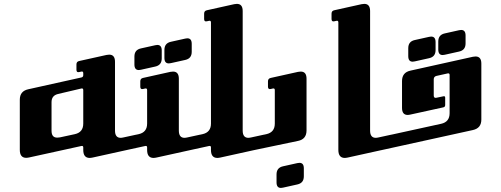

<svg xmlns="http://www.w3.org/2000/svg" viewBox="-20 -800 2545 975"><path d="M402.8 -418.5C402.8 -412.1 399.9 -408.2 393.6 -406.7L123.5 -346.7C94.7 -340.3 80.6 -322.8 80.6 -293.5V-39.1C80.6 -12.2 91.3 1.5 113.3 1.5C117.7 1.5 123 0.5 128.4 -0.5L393.1 -58.6C399.4 -60.1 402.8 -57.6 402.8 -51.3V-38.6C402.8 -11.7 413.6 2 435.5 2C439.9 2 445.3 1 450.7 0L671.9 -48.8V-116.2L606.9 -102.1C601.6 -101.1 597.2 -100.1 592.8 -100.1C573.7 -100.1 564 -112.3 564 -136.7V-486.3C564 -510.3 554.2 -522.5 534.7 -522.5C530.8 -522.5 525.9 -522 521 -521L382.3 -490.2C372.6 -488.3 368.2 -482.4 368.2 -472.7V-445.8C368.2 -436 372.6 -431.6 382.3 -434.1L393.1 -436.5C399.4 -438 402.8 -435.1 402.8 -428.7ZM241.7 -280.8C241.7 -303.7 252.4 -317.4 274.9 -322.8L393.1 -350.6C399.4 -352.1 402.8 -349.1 402.8 -342.8V-172.4C402.8 -143.1 388.7 -125 359.9 -118.7L284.7 -102.5C279.8 -101.6 275.4 -101.1 271 -101.1C251 -101.1 241.7 -112.3 241.7 -137.2Z M727.1 -38.6C727.1 -11.7 737.8 2 759.8 2C764.2 2 769.5 1 774.9 0L996.1 -48.8V-116.2L931.2 -102.1C925.8 -101.1 921.4 -100.1 917 -100.1C897.9 -100.1 888.2 -112.3 888.2 -136.7V-400.4C888.2 -424.3 878.4 -436.5 858.9 -436.5C855 -436.5 850.1 -436 845.2 -435.1L706.5 -404.3C696.8 -402.3 692.4 -396.5 692.4 -386.7V-359.9C692.4 -350.1 696.8 -345.7 706.5 -348.1L717.3 -350.6C723.6 -352.1 727.1 -349.1 727.1 -342.8V-172.4C727.1 -143.1 712.9 -125 684.1 -118.7L618.7 -104.5V-37.1L717.3 -58.6C723.6 -60.1 727.1 -57.6 727.1 -51.3ZM814.9 -546.4C814.9 -569.3 825.7 -583 848.1 -587.9L920.4 -604C924.3 -605 928.2 -605.5 931.2 -605.5C946.3 -605.5 953.6 -596.2 953.6 -577.1V-537.1C953.6 -514.2 942.9 -500.5 920.4 -495.6L848.1 -479.5C844.2 -478.5 840.3 -478 837.4 -478C822.3 -478 814.9 -487.3 814.9 -506.3ZM662.6 -512.7C662.6 -535.6 673.3 -549.3 695.8 -554.2L768.1 -570.3C772 -571.3 775.9 -571.8 778.8 -571.8C793.9 -571.8 801.3 -562.5 801.3 -543.5V-503.4C801.3 -480.5 790.5 -466.8 768.1 -461.9L695.8 -445.8C691.9 -444.8 688 -444.3 685.1 -444.3C669.9 -444.3 662.6 -453.6 662.6 -472.7Z M1051.3 -38.6C1051.3 -11.7 1062 2 1084 2C1088.4 2 1093.8 1 1099.1 0L1320.3 -48.8V-116.2L1255.4 -102.1C1250 -101.1 1245.6 -100.1 1241.2 -100.1C1222.2 -100.1 1212.4 -112.3 1212.4 -136.7V-744.1C1212.4 -768.1 1202.6 -780.3 1183.1 -780.3C1179.2 -780.3 1174.3 -779.8 1169.4 -778.8L1030.8 -748C1021 -746.1 1016.6 -740.2 1016.6 -730.5V-703.6C1016.6 -693.8 1021 -689.5 1030.8 -691.9L1041.5 -694.3C1047.9 -695.8 1051.3 -692.9 1051.3 -686.5V-172.4C1051.3 -143.1 1037.1 -125 1008.3 -118.7L942.9 -104.5V-37.1L1041.5 -58.6C1047.9 -60.1 1051.3 -57.6 1051.3 -51.3Z M1493.7 -84.5C1522.5 -90.3 1536.6 -108.4 1536.6 -137.7V-400.4C1536.6 -424.3 1526.9 -436.5 1507.3 -436.5C1503.4 -436.5 1498.5 -436 1493.7 -435.1L1355 -404.3C1345.2 -402.3 1340.8 -396.5 1340.8 -386.7V-359.9C1340.8 -350.1 1345.2 -345.7 1355 -348.1L1365.7 -350.6C1372.1 -352.1 1375.5 -349.1 1375.5 -342.8V-172.4C1375.5 -143.1 1361.3 -125 1332.5 -118.7L1267.1 -104.5V-37.1ZM1384.3 85.9C1384.3 63 1395 49.3 1417.5 44.4L1489.7 28.3C1493.7 27.3 1497.6 26.9 1500.5 26.9C1515.6 26.9 1522.9 36.1 1522.9 55.2V95.2C1522.9 118.2 1512.2 131.8 1489.7 136.7L1417.5 152.8C1413.6 153.8 1409.7 154.3 1406.7 154.3C1391.6 154.3 1384.3 145 1384.3 126Z M1698.2 -38.6C1698.2 -11.7 1709 2 1731 2C1735.4 2 1740.7 1 1746.1 0L1967.3 -48.8V-116.2L1902.3 -102.1C1897 -101.1 1892.6 -100.1 1888.2 -100.1C1869.1 -100.1 1859.4 -112.3 1859.4 -136.7V-744.1C1859.4 -768.1 1849.6 -780.3 1830.1 -780.3C1826.2 -780.3 1821.3 -779.8 1816.4 -778.8L1677.7 -748C1668 -746.1 1663.6 -740.2 1663.6 -730.5V-703.6C1663.6 -693.8 1668 -689.5 1677.7 -691.9L1688.5 -694.3C1694.8 -695.8 1698.2 -692.9 1698.2 -686.5Z M2205.6 -588.9C2205.6 -611.8 2216.3 -625.5 2238.8 -630.4L2311 -646.5C2314.9 -647.5 2318.8 -647.9 2321.8 -647.9C2336.9 -647.9 2344.2 -638.7 2344.2 -619.6V-579.6C2344.2 -556.6 2333.5 -543 2311 -538.1L2238.8 -522C2234.9 -521 2231 -520.5 2228 -520.5C2212.9 -520.5 2205.6 -529.8 2205.6 -548.8ZM2053.2 -555.2C2053.2 -578.1 2064 -591.8 2086.4 -596.7L2158.7 -612.8C2162.6 -613.8 2166.5 -614.3 2169.4 -614.3C2184.6 -614.3 2191.9 -605 2191.9 -585.9V-545.9C2191.9 -522.9 2181.2 -509.3 2158.7 -504.4L2086.4 -488.3C2082.5 -487.3 2078.6 -486.8 2075.7 -486.8C2060.5 -486.8 2053.2 -496.1 2053.2 -515.1ZM2381.3 -139.6C2410.2 -146 2424.3 -163.6 2424.3 -192.9V-477.1C2424.3 -501 2414.6 -513.2 2395 -513.2C2391.1 -513.2 2386.2 -512.7 2381.3 -511.7L2064.5 -441.4C2035.6 -435.1 2021.5 -417.5 2021.5 -388.2V-252.4C2021.5 -228.5 2030.8 -216.3 2050.3 -216.3C2054.7 -216.3 2059.1 -217.3 2064.5 -218.3L2231.4 -254.9C2237.8 -256.3 2240.7 -260.3 2240.7 -267.1V-303.7C2240.7 -310.1 2237.8 -312.5 2231.4 -311L2196.8 -303.7C2187.5 -301.3 2182.6 -305.2 2182.6 -314.9V-397C2182.6 -406.7 2187.5 -412.6 2196.8 -414.6L2253.4 -427.2C2259.8 -428.7 2263.2 -425.8 2263.2 -419.4V-225.1C2263.2 -195.8 2249 -177.7 2220.2 -171.4L1914.6 -104.5V-37.1Z"/></svg>

Font: QTS-Omar 
Style: Regular
Weight: 400
Designer: Mohammed Abd El khaliq
Foundry: QafType Studio
Version: Version 1.001